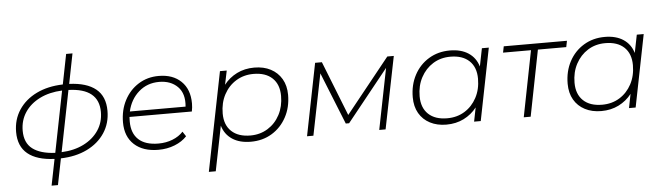

<svg xmlns="http://www.w3.org/2000/svg" viewBox="-54 -965 4776 1383"><g transform="rotate(-5 2334.5 -274.0)"><path d="M269 194 307 4Q180 -1 114 -55Q48 -109 48 -213Q48 -303 94 -372.5Q140 -442 222 -482Q304 -522 413 -525L456 -742H502L459 -525Q585 -520 651 -466.5Q717 -413 717 -308Q717 -218 671 -148.5Q625 -79 543 -39Q461 1 353 4L315 194ZM316 -39 404 -482Q312 -478 242.5 -443.5Q173 -409 134.5 -351Q96 -293 96 -218Q96 -130 152.5 -87Q209 -44 316 -39ZM450 -482 362 -40Q453 -44 522 -78.5Q591 -113 630 -171Q669 -229 669 -304Q669 -475 450 -482Z M1059 4Q948 4 884.5 -54Q821 -112 821 -215Q821 -304 858 -374.5Q895 -445 959.5 -485.5Q1024 -526 1106 -526Q1208 -526 1268 -468Q1328 -410 1328 -308Q1328 -279 1322 -250H871Q870 -234 870 -217Q870 -132 919 -86.5Q968 -41 1063 -41Q1118 -41 1165 -59.5Q1212 -78 1242 -111L1265 -76Q1231 -39 1176.5 -17.5Q1122 4 1059 4ZM877 -289H1280Q1289 -383 1239 -433Q1189 -483 1105 -483Q1019 -483 958 -429.5Q897 -376 877 -289Z M1727 4Q1646 4 1593 -31Q1540 -66 1521 -130L1456 194H1406L1549 -522H1598L1577 -421Q1615 -470 1671 -498Q1727 -526 1797 -526Q1865 -526 1915.5 -499.5Q1966 -473 1994.5 -424.5Q2023 -376 2023 -309Q2023 -219 1984.5 -148Q1946 -77 1879.5 -36.5Q1813 4 1727 4ZM1728 -41Q1798 -41 1853.5 -75.5Q1909 -110 1940.5 -170Q1972 -230 1972 -306Q1972 -389 1923.5 -435Q1875 -481 1787 -481Q1717 -481 1661.5 -447Q1606 -413 1574 -353Q1542 -293 1542 -216Q1542 -133 1591 -87Q1640 -41 1728 -41Z M2133 0 2237 -522H2286L2442 -127L2759 -522H2806L2701 0H2655L2743 -441L2443 -67H2419L2268 -443L2179 0Z M3141 4Q3074 4 3023 -22.5Q2972 -49 2944 -97.5Q2916 -146 2916 -213Q2916 -303 2954 -374Q2992 -445 3059 -485.5Q3126 -526 3211 -526Q3292 -526 3345 -491Q3398 -456 3417 -392L3443 -522H3493L3389 0H3341L3361 -101Q3323 -52 3267 -24Q3211 4 3141 4ZM3151 -41Q3222 -41 3277 -75Q3332 -109 3364 -169Q3396 -229 3396 -306Q3396 -389 3347.5 -435Q3299 -481 3211 -481Q3140 -481 3085 -446.5Q3030 -412 2998 -352Q2966 -292 2966 -216Q2966 -133 3014.5 -87Q3063 -41 3151 -41Z M3700 0 3794 -477H3592L3601 -522H4058L4049 -477H3844L3750 0Z M4261 4Q4194 4 4143 -22.5Q4092 -49 4064 -97.5Q4036 -146 4036 -213Q4036 -303 4074 -374Q4112 -445 4179 -485.5Q4246 -526 4331 -526Q4412 -526 4465 -491Q4518 -456 4537 -392L4563 -522H4613L4509 0H4461L4481 -101Q4443 -52 4387 -24Q4331 4 4261 4ZM4271 -41Q4342 -41 4397 -75Q4452 -109 4484 -169Q4516 -229 4516 -306Q4516 -389 4467.5 -435Q4419 -481 4331 -481Q4260 -481 4205 -446.5Q4150 -412 4118 -352Q4086 -292 4086 -216Q4086 -133 4134.5 -87Q4183 -41 4271 -41Z"/></g></svg>

Font: Montserrat Light
Style: Italic
Weight: 300
Italic angle: -11.3°
Designer: Julieta Ulanovsky
Foundry: Julieta Ulanovsky
Version: Version 9.000; ttfautohint (v1.8.4.7-5d5b)